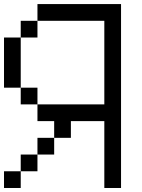

<svg xmlns="http://www.w3.org/2000/svg" viewBox="-20 -937 707 957"><path d="M0 0V-83.3H83.3V0ZM0 -500V-750H83.3V-500ZM166.7 -166.7V-83.3H83.3V-166.7ZM166.7 -416.7H83.3V-500H166.7ZM166.7 -333.3V-416.7H500V-833.3H166.7V-916.7H583.3V0H500V-333.3H333.3V-250H250V-333.3ZM166.7 -250H250V-166.7H166.7ZM166.7 -833.3V-750H83.3V-833.3Z"/></svg>

Font: Galmuri11 Regular
Style: Regular
Weight: 400
Designer: Minseo Lee (Quiple)
Version: Version 2.356;hotconv 1.1.0;makeotfexe 2.6.0 DEVELOPMENT